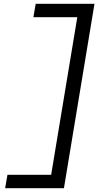

<svg xmlns="http://www.w3.org/2000/svg" viewBox="-20 -843 540 1006"><path d="M7 143 19 73H248L385 -753H155L167 -823H475L315 143Z"/></svg>

Font: Iosevka Slab Oblique
Style: Regular
Weight: 400
Italic angle: -9°
Monospace: yes
Designer: Belleve Invis
Foundry: Belleve Invis
Version: Version 11.1.1; ttfautohint (v1.8.3)